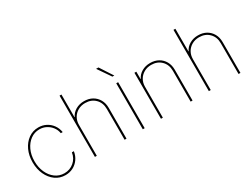

<svg xmlns="http://www.w3.org/2000/svg" viewBox="-59 -1370 2590 1974"><g transform="rotate(-30 1235.5 -383.0)"><path d="M293 11.7Q226.6 11.7 174.8 -25.4Q123 -62.5 93.3 -126.7Q63.5 -190.9 63.5 -271.5Q63.5 -351.6 93 -415.3Q122.6 -479 174.6 -516.4Q226.6 -553.7 293 -553.7Q341.8 -553.7 382.8 -532.7Q423.8 -511.7 451.4 -474.1Q479 -436.5 487.3 -386.7H464.8Q458 -428.2 433.3 -460.7Q408.7 -493.2 372.3 -512.2Q335.9 -531.2 293 -531.2Q233.9 -531.2 187.3 -497.3Q140.6 -463.4 113.3 -404.8Q85.9 -346.2 85.9 -271.5Q85.9 -198.7 112.3 -139.6Q138.7 -80.6 185.5 -45.7Q232.4 -10.7 293 -10.7Q357.9 -10.7 406.2 -51.5Q454.6 -92.3 464.8 -159.2H488.3Q480.5 -107.9 452.9 -69.3Q425.3 -30.8 384 -9.5Q342.8 11.7 293 11.7Z M668.9 -366.2V0H646.5V-727.5H668.9V-459H671.9Q691.4 -501.5 735.1 -527.1Q778.8 -552.7 835 -552.7Q890.1 -552.7 932.1 -529.1Q974.1 -505.4 997.8 -463.4Q1021.5 -421.4 1021.5 -366.2V0H999V-366.2Q999 -439 953.4 -484.6Q907.7 -530.3 835 -530.3Q787.1 -530.3 749.5 -509Q711.9 -487.8 690.4 -450.9Q668.9 -414.1 668.9 -366.2Z M1214.8 0V-545.9H1237.3V0ZM1214.8 -625 1109.4 -778.3H1137.7L1237.3 -625Z M1453.1 -366.2V0H1430.7V-545.9H1453.1V-459H1456.1Q1475.6 -501.5 1519.3 -527.1Q1563 -552.7 1619.1 -552.7Q1674.3 -552.7 1716.3 -529.1Q1758.3 -505.4 1782 -463.4Q1805.7 -421.4 1805.7 -366.2V0H1783.2V-366.2Q1783.2 -439 1737.5 -484.6Q1691.9 -530.3 1619.1 -530.3Q1571.3 -530.3 1533.7 -509Q1496.1 -487.8 1474.6 -450.9Q1453.1 -414.1 1453.1 -366.2Z M2021.5 -366.2V0H1999V-727.5H2021.5V-459H2024.4Q2043.9 -501.5 2087.6 -527.1Q2131.3 -552.7 2187.5 -552.7Q2242.7 -552.7 2284.7 -529.1Q2326.7 -505.4 2350.3 -463.4Q2374 -421.4 2374 -366.2V0H2351.6V-366.2Q2351.6 -439 2305.9 -484.6Q2260.3 -530.3 2187.5 -530.3Q2139.6 -530.3 2102.1 -509Q2064.5 -487.8 2043 -450.9Q2021.5 -414.1 2021.5 -366.2Z"/></g></svg>

Font: Inter Tight Thin
Style: Regular
Weight: 250
Designer: Rasmus Andersson
Foundry: rsms
Version: Version 3.004